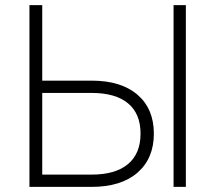

<svg xmlns="http://www.w3.org/2000/svg" viewBox="-20 -730 841 750"><path d="M145 -710V-415H338Q453 -415 517 -360Q581 -305 581 -208Q581 -111 517 -55.5Q453 0 338 0H95V-710ZM658 0V-710H706V0ZM145 -48H338Q431 -48 480 -89Q529 -130 529 -208Q529 -286 480 -326.5Q431 -367 338 -367H145Z"/></svg>

Font: Geist ExtLt
Style: Regular
Weight: 400
Designer: Basement.studio, Andrés Briganti, Mateo Zaragoza
Foundry: Basement.studio, Vercel, Andrés Briganti, Guido Ferreyra, Mateo Zaragoza
Version: Version 1.401